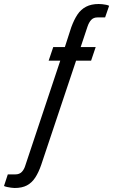

<svg xmlns="http://www.w3.org/2000/svg" viewBox="-65 -752 565 959"><path d="M8 187Q1 187 -9.5 185.5Q-20 184 -29.5 182Q-39 180 -45 177L-26 119H12Q32 119 44 106.5Q56 94 62 73L236 -449H178L201 -517H259L291 -616Q305 -654 322 -679.5Q339 -705 365 -718.5Q391 -732 428 -732Q436 -732 446 -731Q456 -730 465.5 -728Q475 -726 480 -723L460 -665H422Q402 -665 390.5 -652.5Q379 -640 372 -619L338 -517H413L390 -449H315L141 71Q128 109 111 135Q94 161 69.5 174Q45 187 8 187Z"/></svg>

Font: Archivo Condensed
Style: Italic
Weight: 400
Width: 3
Italic angle: -10°
Designer: Hector Gatti
Foundry: Omnibus-Type
Version: Version 2.001